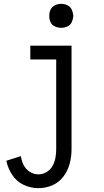

<svg xmlns="http://www.w3.org/2000/svg" viewBox="-20 -768 540 1001"><path d="M180 213Q140 213 103 195.5Q66 178 43.5 143.5Q21 109 13 70L89 46Q92 70 103 92Q114 114 135 127.5Q156 141 180 141Q203 141 223 129Q243 117 254 97Q265 77 269 55Q273 33 273 10V-458H138V-530H353V10Q353 48 343.5 84.5Q334 121 311 152Q288 183 253 198Q218 213 180 213ZM299 -623Q282 -623 266.5 -630Q251 -637 243.5 -652.5Q236 -668 237 -685Q236 -702 243.5 -717.5Q251 -733 266.5 -740.5Q282 -748 299 -748Q316 -748 331.5 -740.5Q347 -733 354 -717.5Q361 -702 362 -685Q361 -668 354 -652.5Q347 -637 331.5 -630Q316 -623 299 -623Z"/></svg>

Font: Iosevka SS01
Style: Regular
Weight: 400
Monospace: yes
Designer: Belleve Invis
Foundry: Belleve Invis
Version: 2.3.3; ttfautohint (v1.8.3)